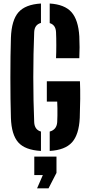

<svg xmlns="http://www.w3.org/2000/svg" viewBox="-20 -828 497 1064"><path d="M207 8.5Q118.5 3.5 81 -39.2Q43.5 -82 40.5 -174.5Q39 -223 38.2 -280.5Q37.5 -338 37.5 -397.8Q37.5 -457.5 38.2 -514.5Q39 -571.5 40.5 -619Q44 -716 82.2 -759.8Q120.5 -803.5 207 -808.5V-701Q189 -696 179.8 -683.5Q170.5 -671 169.5 -650Q167 -592.5 165.8 -529Q164.5 -465.5 164.5 -400.2Q164.5 -335 165.8 -271.8Q167 -208.5 169.5 -151Q170.5 -130 179.8 -117Q189 -104 207 -99ZM255.5 8.5V-99Q274.5 -104 285 -117Q295.5 -130 297 -151Q298 -166.5 298.2 -187.2Q298.5 -208 298.2 -229Q298 -250 297 -265H239.5V-377.5H423Q425 -334 424.5 -280.2Q424 -226.5 422 -174.5Q417.5 -82 379 -39.2Q340.5 3.5 255.5 8.5ZM290.5 -505.5Q292 -537 292 -578Q292 -619 290.5 -650Q289.5 -670 280.8 -682.5Q272 -695 255.5 -700V-808.5Q338 -803.5 376 -760.8Q414 -718 419.5 -626.5Q421 -599.5 421 -566.2Q421 -533 419.5 -505.5ZM185.5 215.5 217.5 142H170V40H293V130L249 215.5Z"/></svg>

Font: Big Shoulders Stencil Display Thin ExtraBold
Style: Regular
Weight: 800
Version: Version 2.001